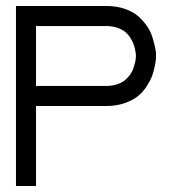

<svg xmlns="http://www.w3.org/2000/svg" viewBox="-20 -620 606 640"><path d="M100.1 0H33.2V-600.1H333.5Q367.7 -600.1 395 -590.8Q422.4 -581.5 439.5 -566.9Q456.5 -552.2 469 -534.4Q481.4 -516.6 487.1 -498.8Q492.7 -481 496.1 -466.3Q499.5 -451.7 500 -442.4V-433.1Q500 -429.7 499.8 -423.6Q499.5 -417.5 496.1 -400.1Q492.7 -382.8 487.1 -367.2Q481.4 -351.6 469 -332.3Q456.5 -313 439.5 -299.3Q422.4 -285.6 395 -276.1Q367.7 -266.6 333.5 -266.6H100.1ZM100.1 -333.5H333.5Q354 -333.5 370.6 -339.1Q387.2 -344.7 397.2 -353.3Q407.2 -361.8 414.6 -372.6Q421.9 -383.3 425.3 -394Q428.7 -404.8 430.7 -413.3Q432.6 -421.9 432.6 -427.7L433.1 -433.1Q433.1 -435.1 432.9 -438.7Q432.6 -442.4 430.7 -452.9Q428.7 -463.4 425.3 -472.7Q421.9 -481.9 414.6 -493.7Q407.2 -505.4 397.2 -513.7Q387.2 -522 370.6 -527.6Q354 -533.2 333.5 -533.2H100.1Z"/></svg>

Font: Malkor
Style: Regular
Weight: 400
Version: Version 1.3